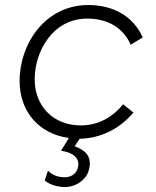

<svg xmlns="http://www.w3.org/2000/svg" viewBox="-20 -545 619 764"><path d="M228 199C270 203 327 178 336 121C344 75 318 52 277 37L297 7C378 6 455 -31 511 -97L470 -130C429 -80 373 -46 301 -46C192 -46 118 -123 118 -229C118 -341 190 -471 327 -471C413 -471 472 -431 500 -367L548 -396C512 -477 435 -525 331 -525C161 -525 58 -372 58 -223C58 -101 135 -12 254 4L223 55C269 61 297 83 291 117C286 148 261 163 229 160C202 158 183 147 171 134L158 173C174 187 197 196 228 199Z"/></svg>

Font: Fixel Display Light
Style: Italic
Weight: 300
Italic angle: -10°
Designer: AlfaBravo + MacPaw
Foundry: Kyrylo Tkachov, Marchela Mozhyna, Serhii Makarenko, Maria Weinstein, Zakhar Kryvoshyya
Version: Version 1.210;Glyphs 3.2 (3217)